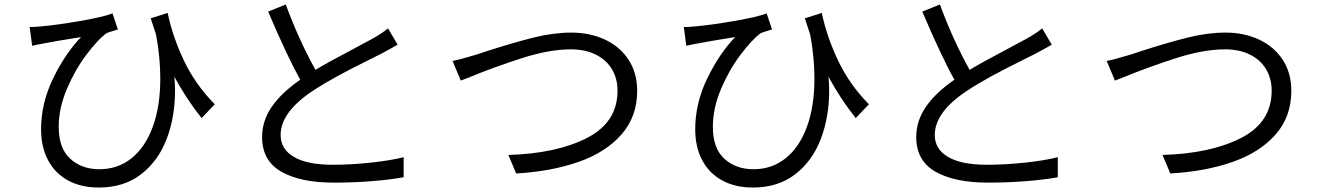

<svg xmlns="http://www.w3.org/2000/svg" viewBox="-20 -795 5900 860"><path d="M761 -451Q764 -420 764 -389Q764 -271 726.5 -172.5Q689 -74 612 -14.5Q535 45 422 45Q343 45 284.5 13Q226 -19 195 -78Q164 -137 164 -216Q164 -333 218 -444Q272 -555 343 -629Q218 -609 179 -601Q145 -595 124 -590L113 -674Q139 -674 166 -677Q235 -683 339 -701Q443 -719 484 -735L508 -663Q500 -660 482 -655Q464 -650 455 -645Q418 -617 367.5 -550.5Q317 -484 280 -397.5Q243 -311 243 -227Q243 -131 294.5 -84Q346 -37 425 -37Q508 -37 569.5 -86.5Q631 -136 664.5 -227.5Q698 -319 698 -444Q698 -538 679 -640L655 -713L731 -737Q753 -631 804 -523.5Q855 -416 942 -328L883 -266Q816 -350 761 -451Z M1685 -553 1637 -529Q1468 -446 1384 -390Q1237 -294 1237 -190Q1237 -127 1296.5 -92Q1356 -57 1471 -57Q1552 -57 1641 -66.5Q1730 -76 1788 -91V-1Q1727 10 1645 16.5Q1563 23 1475 23Q1326 23 1240 -26Q1154 -75 1154 -181Q1154 -254 1197.5 -317Q1241 -380 1325 -438Q1269 -537 1181 -743L1260 -775Q1318 -617 1393 -482Q1447 -515 1567 -578Q1640 -617 1647 -621Q1692 -646 1718 -668L1761 -595Q1738 -581 1685 -553Z M2116 -551 2161 -566Q2279 -604 2369 -626.5Q2459 -649 2539 -649Q2622 -649 2689 -618Q2756 -587 2795 -528Q2834 -469 2834 -388Q2834 -273 2764 -193Q2694 -113 2572 -70Q2450 -27 2292 -18L2257 -101Q2472 -107 2609 -177Q2746 -247 2746 -389Q2746 -442 2721.5 -484Q2697 -526 2649.5 -550Q2602 -574 2537 -574Q2441 -574 2317.5 -534.5Q2194 -495 2070 -444L2044 -434L2007 -522Q2040 -528 2116 -551Z M3691 -451Q3694 -420 3694 -389Q3694 -271 3656.5 -172.5Q3619 -74 3542 -14.5Q3465 45 3352 45Q3273 45 3214.5 13Q3156 -19 3125 -78Q3094 -137 3094 -216Q3094 -333 3148 -444Q3202 -555 3273 -629Q3148 -609 3109 -601Q3075 -595 3054 -590L3043 -674Q3069 -674 3096 -677Q3165 -683 3269 -701Q3373 -719 3414 -735L3438 -663Q3430 -660 3412 -655Q3394 -650 3385 -645Q3348 -617 3297.5 -550.5Q3247 -484 3210 -397.5Q3173 -311 3173 -227Q3173 -131 3224.5 -84Q3276 -37 3355 -37Q3438 -37 3499.5 -86.5Q3561 -136 3594.5 -227.5Q3628 -319 3628 -444Q3628 -538 3609 -640L3585 -713L3661 -737Q3683 -631 3734 -523.5Q3785 -416 3872 -328L3813 -266Q3746 -350 3691 -451Z M4615 -553 4567 -529Q4398 -446 4314 -390Q4167 -294 4167 -190Q4167 -127 4226.5 -92Q4286 -57 4401 -57Q4482 -57 4571 -66.5Q4660 -76 4718 -91V-1Q4657 10 4575 16.5Q4493 23 4405 23Q4256 23 4170 -26Q4084 -75 4084 -181Q4084 -254 4127.5 -317Q4171 -380 4255 -438Q4199 -537 4111 -743L4190 -775Q4248 -617 4323 -482Q4377 -515 4497 -578Q4570 -617 4577 -621Q4622 -646 4648 -668L4691 -595Q4668 -581 4615 -553Z M5046 -551 5091 -566Q5209 -604 5299 -626.5Q5389 -649 5469 -649Q5552 -649 5619 -618Q5686 -587 5725 -528Q5764 -469 5764 -388Q5764 -273 5694 -193Q5624 -113 5502 -70Q5380 -27 5222 -18L5187 -101Q5402 -107 5539 -177Q5676 -247 5676 -389Q5676 -442 5651.5 -484Q5627 -526 5579.5 -550Q5532 -574 5467 -574Q5371 -574 5247.5 -534.5Q5124 -495 5000 -444L4974 -434L4937 -522Q4970 -528 5046 -551Z"/></svg>

Font: Noto Sans SC
Style: Regular
Weight: 400
Designer: Ryoko NISHIZUKA ____ (kana & ideographs); Paul D. Hunt (Latin, Greek & Cyrillic); Wenlong ZHANG ___ (bopomofo); Sandoll 
Foundry: Adobe Systems Incorporated
Version: Version 1.004